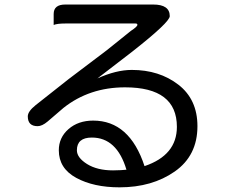

<svg xmlns="http://www.w3.org/2000/svg" viewBox="-20 -762 1040 840"><path d="M612.3 -35.2Q753.9 -83 753.9 -207Q753.9 -379.9 527.3 -379.9Q371.1 -379.9 257.8 -290L188.5 -230.5Q164.1 -210 144.5 -210Q101.6 -210 101.6 -252.9Q101.6 -274.4 135.7 -301.8L280.3 -416L448.2 -543L552.7 -627Q581.1 -645.5 581.1 -653.3Q581.1 -659.2 573.2 -659.2H265.6Q230.5 -659.2 214.8 -652.8Q214.8 -659.2 214.8 -700.7Q214.8 -742.2 265.6 -742.2H650.4Q722.7 -742.2 722.7 -691.4Q722.7 -665 558.6 -536.1L406.2 -418.9Q488.3 -456.1 556.6 -456.1Q676.8 -456.1 760.3 -391.6Q843.8 -327.1 843.8 -210Q843.8 -81.1 744.6 -11.7Q645.5 57.6 502.9 57.6Q389.6 57.6 313.5 16.1Q237.3 -25.4 237.3 -104.5Q237.3 -160.2 279.8 -197.3Q322.3 -234.4 387.7 -234.4Q546.9 -234.4 612.3 -35.2ZM533.2 -19.5Q491.2 -160.2 381.8 -160.2Q316.4 -160.2 316.4 -104.5Q316.4 -72.3 360.8 -44.4Q405.3 -16.6 474.6 -16.6L508.8 -17.6L533.2 -19.5Z"/></svg>

Font: YuPearl-Regular
Style: Regular
Weight: 400
Designer: Max Yao
Foundry: Max-Everyday
Version: Version 1.011; ttfautohint (v1.8.3)